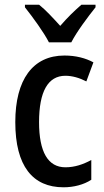

<svg xmlns="http://www.w3.org/2000/svg" viewBox="-20 -786 441 816"><path d="M188 -606H283C306 -651 354 -715 386 -755V-766H326C293 -737 269 -714 236 -676C205 -710 174 -744 146 -766H86V-755C120 -712 166 -649 188 -606ZM250 10C293 10 336 -1 368 -22V-106C333 -87 297 -75 258 -75C184 -75 146 -140 146 -267C146 -397 184 -464 258 -464C287 -464 318 -455 347 -440L377 -521C344 -539 302 -550 254 -550C119 -550 45 -447 45 -267C45 -80 119 10 250 10Z"/></svg>

Font: Noto Sans Thai Looped Condensed Medium
Style: Regular
Weight: 500
Width: 3
Designer: Sasikarn Vongin, Ben Mitchell
Foundry: The Fontpad Ltd
Version: Version 1.001